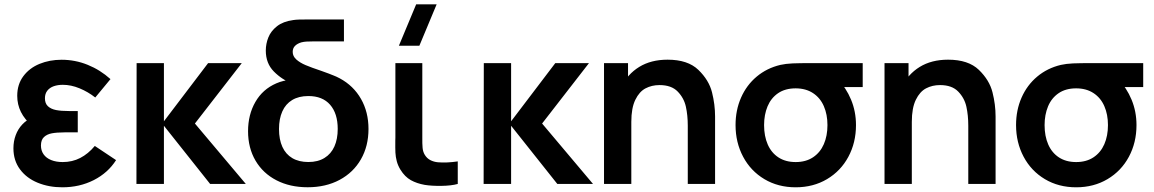

<svg xmlns="http://www.w3.org/2000/svg" viewBox="-20 -822 5157 858"><path d="M258.5 15Q335.7 15 399.1 -17.2Q462.5 -49.5 498.7 -106.5L403.7 -169.8Q374.1 -134.4 338.5 -116.1Q303 -97.8 260.3 -97.8Q230.6 -97.8 208.5 -106.8Q186.5 -115.7 174.8 -132.4Q163 -149.1 163 -171.7Q163 -196.8 176.5 -209.5Q190.1 -222.2 211.6 -226.2Q233.2 -230.3 268.2 -230.5Q272.8 -230.6 277.8 -230.6Q282.8 -230.7 287.5 -230.7H327.5V-325.8H287.7Q252.8 -325.8 230.2 -330.3Q207.6 -334.8 194.2 -347.2Q180.8 -359.6 180.8 -382.8Q180.8 -403.4 191.6 -417Q202.4 -430.5 220.4 -436.8Q238.4 -443 260.8 -443Q297.6 -443 335.5 -427.3Q373.3 -411.7 405.7 -386.3L473.7 -468.5Q427.8 -509.7 371.9 -532.3Q316 -555 255 -555Q201.8 -555 156.5 -536.5Q111.3 -517.9 84.1 -481.3Q57 -444.8 57 -393.8Q57 -355.1 73.5 -321.7Q90 -288.3 124.7 -258.8L126.5 -298Q99.3 -286.7 79.8 -266Q60.3 -245.3 50.2 -218Q40 -190.7 40 -159.3Q40 -104.8 69.3 -65.3Q98.6 -25.9 148.3 -5.5Q198.1 15 258.5 15Z M589.7 0 590.5 -540H712.5V-280L910 -540H1060.5L851 -270L1078.5 0H919L712.5 -260V0Z M1354.7 14.8Q1275.8 14.8 1215.5 -16.3Q1155.2 -47.4 1121.8 -104.2Q1088.5 -161 1088.5 -235.8Q1088.5 -309.6 1121.2 -366.4Q1153.8 -423.2 1214.8 -449.6Q1275.8 -476 1357.2 -461.2V-504.8Q1437.4 -504.8 1498.5 -471.8Q1559.7 -438.8 1593.2 -380Q1626.7 -321.2 1626.7 -245.5Q1626.7 -169.2 1592.9 -110.2Q1559.2 -51.2 1497.6 -18.2Q1436 14.8 1354.7 14.8ZM1358 -98Q1400.7 -98 1430.1 -116.2Q1459.5 -134.3 1474.3 -167.4Q1489.2 -200.5 1489.2 -245.8Q1489.2 -314.9 1455.2 -353.9Q1421.2 -392.8 1358 -392.8Q1315.2 -392.8 1285.8 -375.1Q1256.3 -357.3 1241.6 -324.1Q1226.8 -290.9 1226.8 -245.5Q1226.8 -198.6 1241.9 -165.6Q1257 -132.6 1286.4 -115.3Q1315.8 -98 1358 -98ZM1431.5 -403.8Q1427.4 -405.2 1422.5 -406.5Q1417.5 -407.8 1412.2 -408.9Q1338 -428.1 1289 -447Q1239.9 -465.9 1203.9 -502.4Q1167.8 -538.8 1167.8 -596Q1167.8 -626.3 1179.2 -654.8Q1190.6 -683.3 1217.9 -704.8Q1245.2 -726.2 1290 -732.3Q1301.8 -734.2 1317 -734.6Q1332.3 -735 1353.7 -735H1517V-637H1381Q1360.9 -637 1349 -636.2Q1337.2 -635.3 1327 -632.8Q1309.1 -627.6 1298.5 -617.1Q1288 -606.7 1288 -590.2Q1288 -570.7 1304.2 -556.2Q1320.4 -541.7 1345.7 -531Q1370.9 -520.3 1417.2 -504.8Q1454.2 -491.8 1475.3 -482.7Z M1854 -617.5H1762.5L1839.7 -802.5H1931.2ZM1878.1 4.2Q1842.8 -2 1816 -16.9Q1789.2 -31.8 1769.4 -63.8Q1758.2 -82.2 1753.1 -101.4Q1748 -120.6 1747 -140Q1746.1 -159.3 1746.5 -193.5Q1746.9 -200.1 1746.9 -206.9Q1746.9 -213.7 1746.9 -220.7V-540H1867.2V-227.3V-210.9Q1866.8 -178.5 1868.5 -160.9Q1870.2 -143.2 1878.2 -130.2Q1887.6 -114.6 1902.8 -106.6Q1918.1 -98.6 1937.2 -96.8Q1977.2 -93.5 2025.6 -100.8V0Q1997 8 1952.9 8.6Q1908.8 9.2 1878.1 4.2Z M2141.2 0 2142 -540H2264V-280L2461.5 -540H2612L2402.5 -270L2630 0H2470.5L2264 -260V0Z M3053.5 -260.2Q3053.5 -307 3045 -345.3Q3036.6 -383.7 3008.5 -412.8Q2980.5 -441.8 2927.3 -441.8Q2892.7 -441.8 2864.8 -427.2Q2837 -412.7 2819.1 -376Q2801.2 -339.3 2801.2 -277.5L2729.7 -308.2Q2729.7 -377.9 2756.7 -434Q2783.7 -490.2 2836.3 -522.8Q2889 -555.3 2963.2 -555.3Q3053.7 -555.3 3100.8 -509.8Q3148 -464.2 3161.8 -409.5Q3175.5 -354.8 3175.5 -301.5V0H3053.5ZM2679.2 0V-540H2786.5V-372.5H2801.2V0Z M3535.7 15Q3457 15 3395.8 -21.5Q3334.6 -58 3300.8 -121.6Q3267 -185.2 3267 -263Q3267 -330 3291.6 -385.8Q3316.2 -441.7 3361.4 -479.6Q3406.7 -517.6 3467.3 -532Q3490.8 -537.3 3521.8 -538.7Q3552.8 -540 3609 -540H3835.2V-433H3697.2L3725 -465.3Q3761 -429.9 3783.1 -376.8Q3805.2 -323.7 3805.2 -263Q3805.2 -184.8 3771.2 -121.4Q3737.2 -58 3675.8 -21.5Q3614.3 15 3535.7 15ZM3535.7 -97.8Q3581.4 -97.8 3613.4 -119.2Q3645.3 -140.5 3661.5 -177.7Q3677.7 -214.9 3677.7 -263Q3677.7 -310.5 3661.5 -347.6Q3645.3 -384.8 3613.2 -405.9Q3581 -427.1 3535.7 -427.2Q3489 -427.2 3457.2 -405.6Q3425.5 -383.9 3410 -346.7Q3394.5 -309.4 3394.5 -263Q3394.5 -213.6 3410.8 -176.4Q3427.1 -139.2 3458.8 -118.5Q3490.6 -97.8 3535.7 -97.8Z M4307 -260.2Q4307 -307 4298.5 -345.3Q4290.1 -383.7 4262 -412.8Q4234 -441.8 4180.8 -441.8Q4146.2 -441.8 4118.3 -427.2Q4090.5 -412.7 4072.6 -376Q4054.7 -339.3 4054.7 -277.5L3983.2 -308.2Q3983.2 -377.9 4010.2 -434Q4037.2 -490.2 4089.8 -522.8Q4142.5 -555.3 4216.7 -555.3Q4307.2 -555.3 4354.3 -509.8Q4401.5 -464.2 4415.2 -409.5Q4429 -354.8 4429 -301.5V0H4307ZM3932.7 0V-540H4040V-372.5H4054.7V0Z M4789.2 15Q4710.5 15 4649.3 -21.5Q4588.1 -58 4554.3 -121.6Q4520.5 -185.2 4520.5 -263Q4520.5 -330 4545.1 -385.8Q4569.7 -441.7 4614.9 -479.6Q4660.2 -517.6 4720.8 -532Q4744.3 -537.3 4775.3 -538.7Q4806.3 -540 4862.5 -540H5088.7V-433H4950.7L4978.5 -465.3Q5014.5 -429.9 5036.6 -376.8Q5058.7 -323.7 5058.7 -263Q5058.7 -184.8 5024.7 -121.4Q4990.7 -58 4929.2 -21.5Q4867.8 15 4789.2 15ZM4789.2 -97.8Q4834.9 -97.8 4866.9 -119.2Q4898.8 -140.5 4915 -177.7Q4931.2 -214.9 4931.2 -263Q4931.2 -310.5 4915 -347.6Q4898.8 -384.8 4866.7 -405.9Q4834.5 -427.1 4789.2 -427.2Q4742.5 -427.2 4710.8 -405.6Q4679 -383.9 4663.5 -346.7Q4648 -309.4 4648 -263Q4648 -213.6 4664.3 -176.4Q4680.6 -139.2 4712.3 -118.5Q4744.1 -97.8 4789.2 -97.8Z"/></svg>

Font: Manrope
Style: Regular
Weight: 400
Designer: Mikhail Sharanda
Foundry: Mikhail Sharanda
Version: Version 4.503